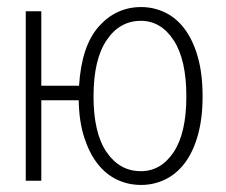

<svg xmlns="http://www.w3.org/2000/svg" viewBox="-20 -512 640 544"><path d="M380 12Q343 12 311.5 -3Q280 -18 256.5 -48Q233 -78 218.5 -123Q204 -168 203 -228H97V0H53V-480H97V-269H204Q211 -382 260 -437Q309 -492 380 -492Q416 -492 448 -476.5Q480 -461 503.5 -429.5Q527 -398 540.5 -350.5Q554 -303 554 -239Q554 -176 540.5 -128.5Q527 -81 503.5 -50Q480 -19 448 -3.5Q416 12 380 12ZM379 -27Q436 -27 472 -81Q508 -135 508 -239Q508 -343 472 -398Q436 -453 379 -453Q319 -453 282 -398Q245 -343 245 -239Q245 -135 282 -81Q319 -27 379 -27Z"/></svg>

Font: Source Code Pro Light
Style: Regular
Weight: 300
Monospace: yes
Designer: Paul D. Hunt, Teo Tuominen
Foundry: Adobe Systems Incorporated
Version: Version 2.030;PS 1.000;hotconv 16.6.51;makeotf.lib2.5.65220